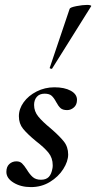

<svg xmlns="http://www.w3.org/2000/svg" viewBox="-20 -752 392 783"><path d="M6 -51Q6 -72 18 -83Q30 -94 47 -94Q61 -94 69.5 -86Q78 -78 89 -61Q101 -41 113.5 -30Q126 -19 147 -19Q168 -19 179 -30.5Q190 -42 194 -66Q195 -70 195 -78Q195 -108 177.5 -129.5Q160 -151 126 -177Q91 -206 74 -227Q57 -248 57 -278Q57 -308 76.5 -335Q96 -362 129.5 -379Q163 -396 202 -396Q243 -396 268.5 -382Q294 -368 294 -345Q294 -325 281.5 -314Q269 -303 254 -303Q236 -303 227 -311Q218 -319 209 -336Q200 -353 190.5 -361.5Q181 -370 162 -370Q141 -370 130 -357Q119 -344 119 -324Q119 -298 136 -277Q153 -256 186 -229Q222 -198 240 -175.5Q258 -153 258 -122Q258 -94 238 -62.5Q218 -31 183.5 -10Q149 11 106 11Q65 11 35.5 -7Q6 -25 6 -51ZM183 -476 264 -716Q266 -722 291.5 -727Q317 -732 336 -732Q343 -732 348 -730.5Q353 -729 352 -727L193 -473Q192 -470 186.5 -472Q181 -474 183 -476Z"/></svg>

Font: Cormorant Infant SemiBold
Style: Italic
Weight: 600
Italic angle: -10°
Designer: Christian Thalmann (Catharsis Fonts)
Foundry: Catharsis Fonts
Version: Version 4.000